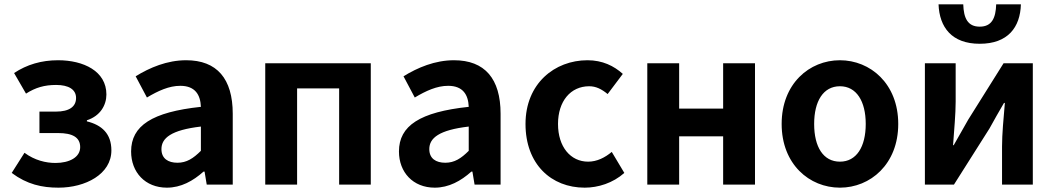

<svg xmlns="http://www.w3.org/2000/svg" viewBox="-20 -852 4865 886"><path d="M250 14C374 14 494 -48 494 -158C494 -235 450 -275 381 -292V-297C443 -317 471 -367 471 -416C471 -524 365 -574 248 -574C171 -574 104 -554 45 -515L100 -420C144 -448 185 -460 239 -460C297 -460 331 -439 331 -400C331 -360 300 -337 238 -337H162V-238H248C315 -238 350 -218 350 -173C350 -126 300 -100 236 -100C192 -100 140 -112 93 -147L34 -54C105 -1 174 14 250 14Z M750 14C815 14 871 -17 919 -60H924L934 0H1054V-327C1054 -489 981 -574 839 -574C751 -574 671 -540 606 -500L658 -402C710 -433 760 -456 812 -456C881 -456 905 -414 907 -359C682 -335 585 -272 585 -153C585 -57 650 14 750 14ZM799 -101C756 -101 725 -120 725 -164C725 -215 770 -252 907 -268V-156C872 -121 841 -101 799 -101Z M1204 0H1351V-444H1545V0H1691V-560H1204Z M1986 14C2051 14 2107 -17 2155 -60H2160L2170 0H2290V-327C2290 -489 2217 -574 2075 -574C1987 -574 1907 -540 1842 -500L1894 -402C1946 -433 1996 -456 2048 -456C2117 -456 2141 -414 2143 -359C1918 -335 1821 -272 1821 -153C1821 -57 1886 14 1986 14ZM2035 -101C1992 -101 1961 -120 1961 -164C1961 -215 2006 -252 2143 -268V-156C2108 -121 2077 -101 2035 -101Z M2678 14C2740 14 2808 -7 2861 -54L2803 -151C2772 -125 2735 -106 2694 -106C2613 -106 2555 -174 2555 -280C2555 -385 2613 -454 2699 -454C2730 -454 2756 -441 2784 -418L2854 -511C2813 -548 2760 -574 2691 -574C2539 -574 2405 -466 2405 -280C2405 -94 2524 14 2678 14Z M2967 0H3114V-223H3317V0H3464V-560H3317V-351H3114V-560H2967Z M3856 14C3996 14 4125 -94 4125 -280C4125 -466 3996 -574 3856 -574C3715 -574 3587 -466 3587 -280C3587 -94 3715 14 3856 14ZM3856 -106C3779 -106 3737 -174 3737 -280C3737 -385 3779 -454 3856 -454C3932 -454 3975 -385 3975 -280C3975 -174 3932 -106 3856 -106Z M4248 0H4382L4546 -259C4564 -291 4593 -344 4613 -377H4617C4611 -307 4604 -233 4604 -176V0H4746V-560H4611L4448 -300C4430 -268 4400 -216 4381 -182H4378C4383 -252 4390 -327 4390 -383V-560H4248ZM4501 -650C4631 -650 4688 -726 4691 -832H4577C4575 -769 4557 -729 4501 -729C4445 -729 4427 -769 4425 -832H4311C4315 -726 4372 -650 4501 -650Z"/></svg>

Font: Noto Sans Mono CJK TC
Style: Bold
Weight: 700
Designer: Ryoko NISHIZUKA 西塚涼子 (kana, bopomofo & ideographs); Paul D. Hunt (Latin, Greek & Cyrillic); Sandoll Communications 산돌커뮤니
Foundry: Adobe
Version: Version 2.004;hotconv 1.0.118;makeotfexe 2.5.65603